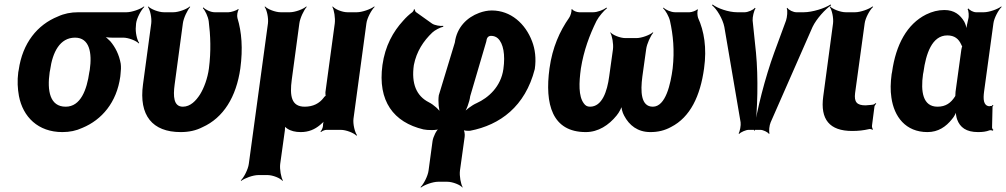

<svg xmlns="http://www.w3.org/2000/svg" viewBox="-20 -583 4517 862"><path d="M590 -464 591 -478C594 -502 614 -539 628 -552L626 -554C611 -542 572 -528 548 -528H332C298 -528 268 -522 240 -509C148 -472 81 -390 64 -269L62 -259C57 -220 59 -185 65 -152C83 -58 151 10 260 10C293 10 322 4 350 -9C437 -45 504 -123 520 -239L521 -249C523 -266 524 -282 522 -297C515 -337 498 -371 475 -398C466 -407 452 -420 444 -424L442 -420C450 -416 468 -414 482 -414H533C557 -414 592 -400 603 -388L605 -390C595 -403 587 -440 590 -464ZM317 -414C382 -414 394 -346 383 -269L381 -259C370 -180 342 -104 275 -104C204 -104 191 -175 203 -259L205 -269C216 -349 249 -414 317 -414Z M791 10C828 10 860 3 889 -12C983 -54 1041 -148 1059 -276C1071 -365 1065 -440 1046 -502C1043 -512 1046 -533 1052 -540L1049 -542C1042 -536 1017 -528 1006 -528H944C925 -528 902 -540 892 -550L891 -546C901 -536 914 -509 917 -488C925 -424 928 -354 918 -276C912 -231 896 -188 878 -159C860 -131 835 -104 801 -104C759 -104 757 -151 764 -203L801 -478C804 -502 822 -539 834 -552L832 -554C819 -542 782 -528 758 -528H716C692 -528 657 -542 646 -554L644 -552C654 -539 662 -502 659 -478L622 -204C603 -65 664 10 791 10Z M1430 -17C1429 -9 1424 3 1419 7L1421 10C1426 5 1438 0 1446 0H1510C1534 0 1569 14 1580 26L1583 24C1573 11 1564 -26 1567 -50L1625 -478C1628 -502 1648 -539 1662 -552L1660 -554C1645 -542 1606 -528 1582 -528H1540C1516 -528 1483 -542 1474 -554L1472 -552C1480 -539 1486 -502 1483 -478L1441 -169C1441 -166 1441 -152 1443 -151L1445 -154C1443 -155 1434 -147 1433 -144C1414 -119 1386 -104 1348 -104C1288 -104 1280 -152 1290 -226L1324 -478C1327 -502 1345 -539 1357 -552L1355 -554C1342 -542 1305 -528 1281 -528H1240C1216 -528 1181 -542 1170 -554L1168 -552C1178 -539 1186 -502 1183 -478L1097 153C1094 177 1075 214 1061 227L1063 229C1078 217 1116 203 1140 203H1181C1205 203 1239 217 1248 229L1250 227C1242 214 1235 177 1238 153L1259 2C1260 -5 1260 -17 1258 -22L1255 -20C1257 -15 1264 -9 1269 -6C1285 5 1306 10 1330 10C1366 10 1393 -2 1417 -22C1424 -28 1435 -37 1438 -44L1436 -45C1432 -39 1430 -26 1430 -17Z M1920 -477 1847 -529C1844 -531 1843 -538 1842 -541H1838C1839 -538 1835 -532 1832 -529C1817 -518 1803 -505 1790 -490C1745 -441 1709 -377 1697 -291C1675 -129 1747 -34 1881 -2C1899 2 1942 3 1955 -5L1953 -8C1940 -1 1925 31 1922 50L1904 183C1901 207 1882 244 1868 257L1870 259C1885 247 1923 233 1947 233H1988C2012 233 2047 247 2056 259L2057 257C2049 244 2042 207 2045 183L2066 32C2068 21 2065 1 2059 -4L2056 -1C2061 4 2082 5 2091 4C2225 -22 2338 -105 2381 -273C2388 -321 2382 -363 2369 -397C2339 -477 2273 -536 2188 -536C2169 -536 2150 -532 2131 -525C2077 -505 2031 -461 2022 -392L1950 -155C1946 -128 1950 -87 1958 -70L1961 -73C1953 -90 1927 -113 1905 -124C1850 -152 1826 -207 1838 -291C1850 -352 1881 -399 1921 -437C1931 -447 1958 -461 1970 -463V-467C1958 -465 1932 -469 1920 -477ZM2185 -422C2197 -422 2207 -418 2215 -411C2240 -388 2249 -337 2240 -273C2229 -194 2173 -144 2120 -120C2099 -111 2070 -89 2058 -74L2061 -72C2074 -87 2088 -126 2091 -151L2163 -396C2165 -414 2172 -422 2185 -422Z M2447 -276C2425 -115 2459 10 2610 10C2666 10 2713 -21 2748 -64C2760 -78 2772 -102 2774 -114H2770C2768 -102 2774 -78 2782 -64C2805 -20 2843 10 2900 10C2934 10 2964 3 2993 -13C3079 -57 3124 -152 3141 -276C3154 -368 3141 -444 3114 -503C3111 -512 3109 -533 3114 -539L3110 -541C3106 -535 3085 -528 3076 -528H3011C2992 -528 2969 -539 2958 -549L2957 -546C2968 -536 2983 -510 2988 -489C3002 -426 3009 -357 3000 -276C2991 -207 2969 -104 2911 -104C2857 -104 2855 -172 2864 -240L2881 -362C2884 -386 2901 -423 2913 -436L2911 -438C2898 -426 2861 -412 2837 -412H2788C2764 -412 2730 -426 2721 -438L2720 -436C2728 -423 2735 -386 2732 -362L2715 -240C2706 -172 2683 -104 2629 -104C2616 -104 2608 -109 2601 -119C2577 -151 2579 -211 2588 -276C2601 -357 2627 -426 2658 -489C2669 -510 2692 -536 2705 -546L2703 -549C2690 -539 2663 -528 2643 -528H2580C2571 -528 2551 -535 2549 -542L2545 -540C2548 -533 2541 -511 2535 -503C2493 -443 2460 -370 2447 -276Z M3374 -347 3359 -491C3358 -506 3365 -536 3372 -545L3369 -548C3362 -538 3337 -528 3324 -528H3289C3251 -528 3200 -546 3179 -563L3177 -559C3198 -543 3225 -498 3232 -462L3305 -34C3307 -21 3302 7 3296 16L3299 18C3306 10 3329 0 3341 0H3394C3406 0 3427 10 3432 18L3435 16C3431 7 3434 -21 3440 -34L3628 -462C3645 -498 3686 -543 3711 -559L3709 -563C3684 -546 3627 -528 3589 -528H3555C3542 -528 3520 -538 3515 -548L3512 -545C3517 -536 3514 -506 3509 -491L3456 -347C3415 -235 3377 -85 3365 3H3369C3381 -85 3385 -235 3374 -347Z M3806 5C3835 5 3858 2 3880 -3C3885 -5 3894 -3 3897 0L3899 -3C3896 -6 3894 -15 3895 -20L3906 -105C3907 -110 3912 -115 3914 -118L3911 -120C3909 -118 3903 -113 3898 -113L3890 -112L3866 -110C3827 -110 3814 -125 3819 -165L3862 -478C3865 -502 3885 -539 3900 -552L3897 -554C3882 -542 3843 -528 3819 -528H3777C3753 -528 3718 -542 3707 -554L3705 -552C3715 -539 3723 -502 3720 -478L3676 -150C3662 -47 3704 5 3806 5Z M4422 -107 4424 -104 4421 -106C4394 -109 4394 -140 4398 -171L4440 -478C4443 -502 4463 -539 4477 -552L4475 -554C4460 -542 4421 -528 4397 -528H4362C4350 -528 4333 -537 4328 -545L4324 -542C4329 -535 4331 -510 4327 -497C4323 -482 4318 -458 4319 -446L4322 -447C4320 -457 4315 -475 4309 -486C4291 -516 4265 -538 4220 -538C4191 -538 4165 -531 4138 -518C4052 -475 4002 -382 3985 -260L3983 -250C3978 -212 3977 -177 3982 -145C3994 -59 4046 10 4144 10C4192 10 4227 -14 4254 -48C4264 -59 4273 -77 4275 -87H4272C4270 -77 4273 -58 4277 -47C4290 -11 4318 10 4371 10C4392 10 4407 8 4423 2C4427 1 4434 2 4437 4L4440 0C4437 -1 4433 -8 4434 -13L4436 -102C4435 -105 4439 -108 4440 -110L4437 -112C4436 -111 4433 -107 4431 -107ZM4296 -360 4270 -171C4269 -165 4270 -159 4269 -153C4269 -153 4268 -149 4269 -149L4270 -153C4269 -153 4267 -149 4267 -149C4249 -121 4226 -104 4189 -104C4123 -104 4113 -172 4124 -250L4126 -260C4137 -341 4164 -424 4233 -424C4266 -424 4284 -408 4295 -384C4296 -382 4300 -373 4301 -374V-378C4300 -377 4296 -363 4296 -360Z"/></svg>

Font: Asimov
Style: EdgeNarIt
Weight: 500
Designer: Google
Version: Version 2.000980: 2014